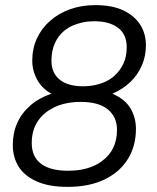

<svg xmlns="http://www.w3.org/2000/svg" viewBox="-20 -718 613 750"><path d="M244 12Q170 12 122 -10Q74 -32 52 -68.5Q30 -105 30 -151Q30 -199 47.5 -238Q65 -277 99 -306.5Q133 -336 181 -352Q144 -372 125 -407Q106 -442 106 -481Q106 -528 124 -567.5Q142 -607 175.5 -636.5Q209 -666 254 -682Q299 -698 352 -698Q419 -698 462.5 -677Q506 -656 528 -621Q550 -586 550 -541Q550 -499 534 -462Q518 -425 488.5 -397Q459 -369 419 -352Q468 -331 489.5 -295Q511 -259 511 -215Q511 -147 479 -96Q447 -45 387.5 -16.5Q328 12 244 12ZM247 -51Q274 -51 298.5 -55.5Q323 -60 344 -69Q365 -78 381 -91Q408 -111 422.5 -141Q437 -171 437 -211Q437 -261 401.5 -290.5Q366 -320 294 -320Q271 -320 249.5 -316.5Q228 -313 210 -306.5Q192 -300 176 -290Q142 -270 123 -237Q104 -204 104 -159Q104 -106 140 -78.5Q176 -51 247 -51ZM305 -381Q330 -381 352.5 -386Q375 -391 394 -400Q413 -409 428 -423Q450 -443 462.5 -470.5Q475 -498 475 -533Q475 -584 441 -609.5Q407 -635 348 -635Q324 -635 303 -630.5Q282 -626 264 -618Q246 -610 231 -598Q207 -578 194 -548.5Q181 -519 181 -481Q181 -433 213 -407Q245 -381 305 -381Z"/></svg>

Font: Archivo SemiBold Light
Style: Italic
Weight: 300
Italic angle: -10°
Version: Version 2.001